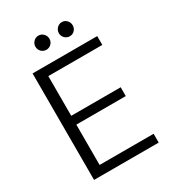

<svg xmlns="http://www.w3.org/2000/svg" viewBox="-207 -982 983 1093"><g transform="rotate(-30 285.0 -435.0)"><path d="M84 0V-700H509V-642H154V-381H479V-323H154V-58H509V0ZM220 -777Q201 -777 187.5 -790.5Q174 -804 174 -823Q174 -842 187.5 -856Q201 -870 220 -870Q239 -870 252.5 -856Q266 -842 266 -823Q266 -804 252.5 -790.5Q239 -777 220 -777ZM374 -777Q355 -777 341.5 -790.5Q328 -804 328 -823Q328 -842 341.5 -856Q355 -870 374 -870Q393 -870 406 -856Q419 -842 419 -823Q419 -804 406 -790.5Q393 -777 374 -777Z"/></g></svg>

Font: DM Sans 9pt Light
Style: Regular
Weight: 300
Version: Version 4.004;gftools[0.9.30]